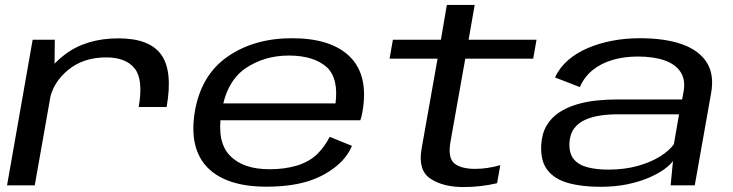

<svg xmlns="http://www.w3.org/2000/svg" viewBox="-20 -749 2964 776"><path d="M540.5 -316.5H653.5Q679 -462.5 631.5 -528.2Q584 -594 459 -594Q329 -594 243 -529.2Q157 -464.5 142.5 -381.5L180.5 -344.5Q193.5 -415 255 -466Q316.5 -517 409 -517Q489 -517 524.5 -472Q560 -427 540.5 -316.5ZM8.5 0H120.5L200 -450L201.5 -588.5H112Z M1056.5 5.5 1069 -65Q962 -65 909 -120.5Q855.5 -175.5 875 -295Q894.5 -418.5 971 -472Q1047.5 -524.5 1147.5 -524.5Q1250.5 -524.5 1303.5 -475Q1348.5 -429.5 1336 -331H869L857 -263H1436.5Q1442 -279 1445 -297.5Q1470.5 -443 1395 -519Q1319.5 -594.5 1160 -594.5Q1006.5 -594.5 899 -519.5Q792 -445 767 -295.5Q743.5 -148.5 819.5 -71Q896 5.5 1056.5 5.5ZM1069 -65 1056.5 5.5Q1148 5.5 1215 -13.5Q1281.5 -32.5 1332 -71.5Q1381.5 -109 1402.5 -159.5L1312.5 -196Q1293 -157 1262 -126Q1230 -95.5 1181 -80Q1131 -65 1069 -65Z M1853 7Q1923.5 7 1989 -8.5L2002 -81.5Q1950 -66.5 1900 -66.5Q1843.5 -66.5 1816.5 -88.5Q1789.5 -110.5 1800.5 -175L1860.5 -512H2135L2148.5 -588.5H1874L1898.5 -729H1786L1762 -588.5H1568L1554.5 -512H1748.5L1684 -148.5Q1668.5 -60.5 1719.8 -26.8Q1771 7 1853 7Z M2406.5 6Q2466.5 6 2515.5 -4.2Q2564.5 -14.5 2601.8 -30.5Q2639 -46.5 2663.8 -64.2Q2688.5 -82 2700 -98.5L2690.5 0H2788L2854 -372Q2867.5 -447.5 2836.5 -496.5Q2805.5 -545.5 2736.8 -570Q2668 -594.5 2566.5 -594.5Q2508.5 -594.5 2455.2 -584.5Q2402 -574.5 2356.2 -555Q2310.5 -535.5 2276.2 -506Q2242 -476.5 2223 -436L2323.5 -397Q2341.5 -438.5 2375.8 -466Q2410 -493.5 2456.5 -507Q2503 -520.5 2557.5 -520.5Q2621.5 -520.5 2665.8 -505Q2710 -489.5 2730.5 -458.2Q2751 -427 2743 -380L2737 -347H2470Q2431 -347 2389 -342.5Q2347 -338 2308.5 -326.2Q2270 -314.5 2238.8 -293.8Q2207.5 -273 2188.8 -240.8Q2170 -208.5 2167.5 -163Q2164 -98.5 2192.5 -61.8Q2221 -25 2276 -9.5Q2331 6 2406.5 6ZM2438.5 -63.5Q2390.5 -63.5 2354.2 -73Q2318 -82.5 2298.8 -106Q2279.5 -129.5 2281.5 -172Q2283.5 -207.5 2300.5 -230Q2317.5 -252.5 2345 -264.8Q2372.5 -277 2406 -282Q2439.5 -287 2475 -287H2724.5L2703.5 -166Q2685.5 -140.5 2648.2 -117Q2611 -93.5 2557.8 -78.5Q2504.5 -63.5 2438.5 -63.5Z"/></svg>

Font: Anybody Expanded
Style: Italic
Weight: 400
Width: 7
Italic angle: -10°
Version: Version 1.113;gftools[0.9.25]